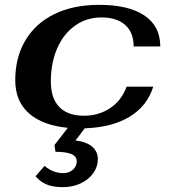

<svg xmlns="http://www.w3.org/2000/svg" viewBox="-20 -520 716 793"><path d="M503 -162H613Q588 -82 515.5 -38Q443 6 330 10L292 60Q338 66 361 86Q384 106 384 137Q384 169 365 195.5Q346 222 313 237.5Q280 253 240 253Q197 253 170.5 241Q144 229 127 208L164 165Q199 195 241 195Q265 195 281 181Q297 167 297 146Q297 126 275.5 116.5Q254 107 209 107L205 79L260 8Q156 -2 99.5 -52Q43 -102 43 -189Q43 -283 85 -353.5Q127 -424 205 -462Q283 -500 389 -500Q511 -500 576.5 -456Q642 -412 642 -328H532Q532 -386 497 -417Q462 -448 399 -448Q338 -448 290.5 -414.5Q243 -381 216.5 -321Q190 -261 190 -183Q190 -114 225 -78Q260 -42 327 -42Q388 -42 435 -73.5Q482 -105 503 -162Z"/></svg>

Font: Fahkwang
Style: Bold Italic
Weight: 700
Italic angle: -10°
Designer: Suppakit Chalermlarp | Katatrad Co.,Ltd.
Foundry: Cadson Demak Co.,Ltd.
Version: Version 1.000; ttfautohint (v1.6)